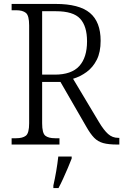

<svg xmlns="http://www.w3.org/2000/svg" viewBox="-20 -734 626 975"><path d="M39 0V-32H62Q95 -32 111.5 -45Q128 -58 128 -108V-605Q128 -655 111.5 -668.5Q95 -682 62 -682H39V-714H263Q382 -714 436.5 -668.5Q491 -623 491 -527Q491 -469 471.5 -430.5Q452 -392 420 -368.5Q388 -345 351 -334L482 -115Q507 -73 529 -53.5Q551 -34 580 -34H586V0H576Q531 0 504 -7.5Q477 -15 458 -34.5Q439 -54 418 -91L287 -318H194V-108Q194 -58 210 -45Q226 -32 260 -32H282V0ZM258 -355Q343 -355 382.5 -398.5Q422 -442 422 -524Q422 -601 387 -639Q352 -677 264 -677H194V-355ZM251 208Q259 173 265.5 135Q272 97 276 61H344V71Q336 92 324.5 119Q313 146 300.5 173.5Q288 201 277 221H251Z"/></svg>

Font: Noto Serif Armenian SemiCondensed Light
Style: Regular
Weight: 300
Width: 4
Designer: Monotype Design Team
Foundry: Monotype Imaging Inc.
Version: Version 2.008; ttfautohint (v1.8.4.7-5d5b)